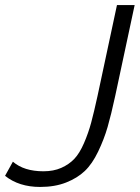

<svg xmlns="http://www.w3.org/2000/svg" viewBox="-57 -729 553 760"><path d="M-37 -33 -6 -89Q38 -51 115 -51Q155 -51 185.5 -64.5Q216 -78 237 -100Q258 -122 275.5 -162.5Q293 -203 304 -244Q315 -285 329 -349L406 -709H476L399 -349Q383 -275 369 -226.5Q355 -178 331.5 -129Q308 -80 278.5 -52Q249 -24 204.5 -6.5Q160 11 102 11Q18 11 -37 -33Z"/></svg>

Font: Raleway-v4020
Style: Italic
Weight: 400
Italic angle: -12°
Designer: Matt McInerney, Pablo Impallari, Rodrigo Fuenzalida
Foundry: Matt McInerney, Pablo Impallari, Rodrigo Fuenzalida
Version: Version 4.020;PS 004.020;hotconv 1.0.88;makeotf.lib2.5.64775